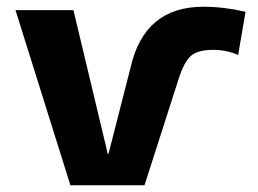

<svg xmlns="http://www.w3.org/2000/svg" viewBox="-20 -550 765 570"><path d="M302 -93 368 -351Q409 -530 584 -530Q644 -530 709 -515L687 -387Q651 -402 613 -402Q569 -402 548.5 -385.5Q528 -369 512 -321L409 0H189L26 -520H198L300 -93Z"/></svg>

Font: Mplus 1p ExtraBold
Style: Regular
Weight: 800
Version: Version 1.061